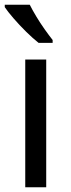

<svg xmlns="http://www.w3.org/2000/svg" viewBox="-21 -786 299 806"><path d="M173 0H85V-536H173ZM104 -766Q115 -744 131.5 -716.5Q148 -689 166.5 -663Q185 -637 200 -618V-606H141Q118 -624 89 -652.5Q60 -681 35.5 -709.5Q11 -738 -1 -756V-766Z"/></svg>

Font: Noto Sans Test
Style: Regular
Weight: 400
Version: Version 1.002; ttfautohint (v1.8.4.7-5d5b)